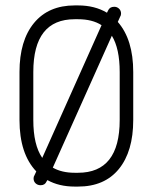

<svg xmlns="http://www.w3.org/2000/svg" viewBox="-20 -684 565 709"><path d="M52 -418Q52 -534 105.5 -599Q159 -664 256 -664H268Q330 -664 375 -637L379 -645Q385 -659 402 -659Q412 -659 419.5 -652Q427 -645 427 -634Q427 -627 424 -623L415 -603Q472 -538 472 -418V-241Q472 -125 419 -60Q366 5 268 5H256Q198 5 155 -19L152 -14Q146 0 130 0Q119 0 111.5 -7Q104 -14 104 -25Q104 -32 107 -36L114 -51Q52 -116 52 -241ZM103 -418V-241Q103 -149 136 -101L355 -591Q321 -613 268 -613H256Q103 -613 103 -418ZM256 -46H268Q422 -46 422 -241V-418Q422 -505 393 -552L175 -65Q208 -46 256 -46Z"/></svg>

Font: Libertine Sup
Style: Regular
Weight: 400
Designer: Bastien Sozeau
Foundry: NBR — Bastien Sozeau
Version: Version 2.003; ttfautohint (v1.8.4.7-5d5b);gftools[0.9.33]